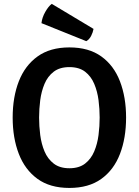

<svg xmlns="http://www.w3.org/2000/svg" viewBox="-20 -936 702 970"><path d="M44 -342Q44 -445.5 75.2 -525.5Q106.5 -605.5 170 -651Q233.5 -696.5 330.5 -696.5Q428.5 -696.5 492 -650.8Q555.5 -605 586.2 -524.8Q617 -444.5 617 -342Q617 -238.5 586 -158Q555 -77.5 491.5 -32Q428 13.5 330.5 13.5Q232.5 13.5 169.2 -32.5Q106 -78.5 75 -158.8Q44 -239 44 -342ZM177.5 -342Q177.5 -299 183.2 -254Q189 -209 205 -171Q221 -133 251.5 -109.5Q282 -86 330.5 -86Q379.5 -86 409.8 -109.5Q440 -133 456 -171Q472 -209 477.8 -254Q483.5 -299 483.5 -342Q483.5 -385 477.8 -429.8Q472 -474.5 456 -512.5Q440 -550.5 409.8 -573.8Q379.5 -597 330.5 -597Q282 -597 251.5 -573.8Q221 -550.5 205 -512.5Q189 -474.5 183.2 -429.8Q177.5 -385 177.5 -342ZM241.5 -916.5 452.5 -790Q449.5 -772.5 440.5 -754.8Q431.5 -737 416 -728L189.5 -819Q192.5 -847.5 208.8 -876Q225 -904.5 241.5 -916.5Z"/></svg>

Font: Signika Negative SC SemiBold
Style: Regular
Weight: 600
Designer: Anna Giedryś
Foundry: Anna Giedryś
Version: Version 2.000; ttfautohint (v1.8.3) -l 8 -r 50 -G 200 -x 9 -